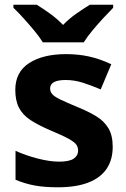

<svg xmlns="http://www.w3.org/2000/svg" viewBox="-20 -786 537 816"><path d="M459 -162Q459 -107 433 -68.5Q407 -30 355 -10Q303 10 226 10Q169 10 128 2.5Q87 -5 46 -22V-145Q90 -125 141 -112Q192 -99 231 -99Q275 -99 293.5 -112Q312 -125 312 -146Q312 -160 304.5 -171Q297 -182 272 -196Q247 -210 194 -232Q143 -254 110 -275.5Q77 -297 61 -327.5Q45 -358 45 -404Q45 -480 104 -518Q163 -556 261 -556Q312 -556 358 -546Q404 -536 453 -513L408 -406Q368 -423 332 -434.5Q296 -446 259 -446Q226 -446 209.5 -437Q193 -428 193 -410Q193 -397 201.5 -386.5Q210 -376 234.5 -364Q259 -352 307 -332Q354 -313 388 -292.5Q422 -272 440.5 -241.5Q459 -211 459 -162ZM162 -606Q148 -629 125.5 -656Q103 -683 79.5 -709Q56 -735 37 -753V-766H136Q162 -750 192 -728.5Q222 -707 248 -680Q274 -707 305 -728.5Q336 -750 362 -766H461V-753Q443 -735 419 -709Q395 -683 372.5 -656Q350 -629 336 -606Z"/></svg>

Font: Noto Sans Thai
Style: Bold
Weight: 700
Designer: Monotype Design Team
Foundry: Monotype Imaging Inc.
Version: Version 2.001